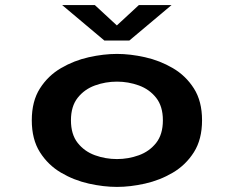

<svg xmlns="http://www.w3.org/2000/svg" viewBox="-20 -724 915 755"><path d="M440 11Q387.5 11 329.2 -2Q271 -15 220 -45Q169 -75 137 -125.5Q105 -176 105 -251Q105 -326 137 -376.2Q169 -426.5 220 -456.2Q271 -486 329.2 -499Q387.5 -512 440 -512Q492 -512 550.2 -499Q608.5 -486 659.5 -456.2Q710.5 -426.5 742.5 -376.2Q774.5 -326 774.5 -251Q774.5 -176 742.5 -125.5Q710.5 -75 659.5 -45Q608.5 -15 550.2 -2Q492 11 440 11ZM440 -98.5Q484.5 -98.5 526 -113.5Q567.5 -128.5 594 -162Q620.5 -195.5 620.5 -251Q620.5 -306 594 -339.5Q567.5 -373 526 -388Q484.5 -403 440 -403Q395 -403 353.5 -388Q312 -373 285.5 -339.5Q259 -306 259 -251Q259 -195.5 285.5 -162Q312 -128.5 353.5 -113.5Q395 -98.5 440 -98.5ZM224.5 -704H353L439.5 -624L526 -704H654.5L488.5 -564.5H390.5Z"/></svg>

Font: Trispace SemiExpanded SemiBold
Style: Regular
Weight: 600
Width: 6
Designer: Tyler Finck
Foundry: Etcetera Type Company
Version: Version 1.210; ttfautohint (v1.8.3)